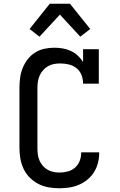

<svg xmlns="http://www.w3.org/2000/svg" viewBox="-20 -998 640 1026"><path d="M297 8Q268 8 239.5 3Q211 -2 185.5 -15Q160 -28 139.5 -48.5Q119 -69 106.5 -95Q94 -121 89 -149.5Q84 -178 84 -206V-529Q84 -556 87.5 -582.5Q91 -609 101 -634Q111 -659 127.5 -680.5Q144 -702 166.5 -716.5Q189 -731 215.5 -737Q242 -743 269 -743Q291 -743 313.5 -739.5Q336 -736 357 -726.5Q378 -717 395 -701.5Q412 -686 424 -667V-735H508V-551H424Q424 -575 415.5 -597Q407 -619 389 -633.5Q371 -648 348 -653.5Q325 -659 302 -659Q285 -659 268.5 -656Q252 -653 237 -644.5Q222 -636 210.5 -623Q199 -610 192 -594.5Q185 -579 182.5 -562.5Q180 -546 180 -529V-206Q180 -190 182 -173.5Q184 -157 190.5 -141.5Q197 -126 208 -113Q219 -100 233.5 -91.5Q248 -83 264.5 -79.5Q281 -76 297 -76Q319 -76 341 -81.5Q363 -87 380 -101.5Q397 -116 405.5 -137.5Q414 -159 414 -181V-184H510V-179Q510 -152 503 -126Q496 -100 482 -77.5Q468 -55 447 -38Q426 -21 401.5 -10.5Q377 0 350.5 4Q324 8 297 8ZM191 -802 138 -843 246 -978H354L462 -843L409 -802L300 -920Z"/></svg>

Font: Iosevka HT Medium Extended
Style: Regular
Weight: 500
Width: 7
Monospace: yes
Designer: Belleve Invis
Foundry: Belleve Invis
Version: Version 32.3.0; ttfautohint (v1.8.4)